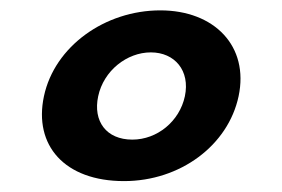

<svg xmlns="http://www.w3.org/2000/svg" viewBox="-20 -852 531 361"><path d="M62.6 -671C43 -578.7 101.3 -511.5 213.2 -511.5C319 -511.5 409 -578.8 428.6 -671C448.6 -765.1 383.2 -832.5 281.4 -832.5C177.5 -832.5 82.6 -765 62.6 -671ZM164.6 -671C174.8 -719.1 218.6 -753.5 263.6 -753.5C308.6 -753.5 337.8 -719.1 327.6 -671C317.6 -624 275.7 -589.5 228.8 -589.5C179.7 -589.5 154.6 -624.2 164.6 -671Z"/></svg>

Font: Hussar Nova
Style: RgIta
Weight: 700
Foundry: Cannot Into Space Fonts
Version: Version 0.99